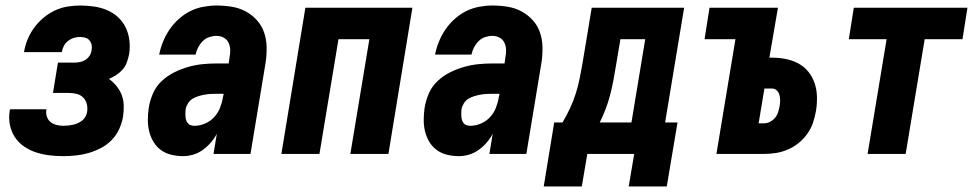

<svg xmlns="http://www.w3.org/2000/svg" viewBox="-20 -558 3540 696"><path d="M210 8Q184 8 159 5Q134 2 111 -5.5Q88 -13 68 -26.5Q48 -40 34.5 -60Q21 -80 16 -105Q11 -130 15 -155Q15 -157 15.5 -158.5Q16 -160 17 -162H149Q148 -161 148 -160.5Q148 -160 148 -159Q146 -147 150 -135Q154 -123 163.5 -115.5Q173 -108 185 -105Q197 -102 210 -102Q219 -102 228 -103Q237 -104 245.5 -106Q254 -108 263 -112Q272 -116 279 -122Q286 -128 290.5 -136.5Q295 -145 296 -154Q298 -168 294.5 -181.5Q291 -195 281.5 -204.5Q272 -214 258.5 -217.5Q245 -221 230 -221H172L190 -331H248Q259 -331 269.5 -333Q280 -335 289.5 -341Q299 -347 305 -356.5Q311 -366 312 -376Q314 -386 312 -395.5Q310 -405 304 -412Q298 -419 288.5 -421.5Q279 -424 270 -424Q258 -424 247 -420.5Q236 -417 226.5 -409.5Q217 -402 211.5 -391.5Q206 -381 204 -369H67Q71 -393 80 -415Q89 -437 103.5 -457Q118 -477 137 -493Q156 -509 178 -519.5Q200 -530 223.5 -534Q247 -538 270 -538Q295 -538 320 -534.5Q345 -531 367.5 -521.5Q390 -512 407.5 -496Q425 -480 435.5 -458.5Q446 -437 449 -411.5Q452 -386 448 -361Q445 -347 440 -332.5Q435 -318 425 -306.5Q415 -295 402 -286.5Q389 -278 375 -272Q390 -261 402 -246.5Q414 -232 421 -214Q428 -196 428.5 -175.5Q429 -155 426 -135Q422 -112 412 -90Q402 -68 385 -50.5Q368 -33 346 -21.5Q324 -10 301.5 -3.5Q279 3 256 5.5Q233 8 210 8Z M643 8Q622 8 601 3Q580 -2 563.5 -14Q547 -26 536.5 -43.5Q526 -61 521 -81Q516 -101 516 -123Q516 -145 519 -166Q523 -192 534 -218Q545 -244 565.5 -263.5Q586 -283 611 -295.5Q636 -308 662.5 -315.5Q689 -323 715 -325.5Q741 -328 767 -328H809L812 -350Q815 -364 814.5 -377.5Q814 -391 808.5 -403Q803 -415 791 -421.5Q779 -428 765 -428Q752 -428 738.5 -423.5Q725 -419 715 -409Q705 -399 698.5 -386.5Q692 -374 689 -360H557Q562 -385 571.5 -408Q581 -431 595 -451.5Q609 -472 628.5 -489.5Q648 -507 670.5 -518Q693 -529 717.5 -533.5Q742 -538 765 -538Q793 -538 820.5 -533.5Q848 -529 871 -516.5Q894 -504 911.5 -484.5Q929 -465 937.5 -440Q946 -415 946.5 -387Q947 -359 943 -332L888 0H754L766 -73Q757 -56 744 -41Q731 -26 715 -14.5Q699 -3 680.5 2.5Q662 8 644 8Q644 8 644 8Q644 8 643 8ZM685 -102Q704 -102 723 -110Q742 -118 756 -133Q770 -148 777.5 -167Q785 -186 788 -205L791 -218H767Q756 -218 745 -217.5Q734 -217 722.5 -215Q711 -213 699.5 -209.5Q688 -206 678 -200Q668 -194 661.5 -183.5Q655 -173 653 -162Q652 -155 652 -148Q652 -141 652.5 -134.5Q653 -128 655 -122Q657 -116 661 -111Q665 -106 671.5 -104Q678 -102 685 -102Z M1000 0 1087 -530H1475L1388 0H1250L1319 -416H1207L1138 0Z M1643 8Q1622 8 1601 3Q1580 -2 1563.5 -14Q1547 -26 1536.5 -43.5Q1526 -61 1521 -81Q1516 -101 1516 -123Q1516 -145 1519 -166Q1523 -192 1534 -218Q1545 -244 1565.5 -263.5Q1586 -283 1611 -295.5Q1636 -308 1662.5 -315.5Q1689 -323 1715 -325.5Q1741 -328 1767 -328H1809L1812 -350Q1815 -364 1814.5 -377.5Q1814 -391 1808.5 -403Q1803 -415 1791 -421.5Q1779 -428 1765 -428Q1752 -428 1738.5 -423.5Q1725 -419 1715 -409Q1705 -399 1698.5 -386.5Q1692 -374 1689 -360H1557Q1562 -385 1571.5 -408Q1581 -431 1595 -451.5Q1609 -472 1628.5 -489.5Q1648 -507 1670.5 -518Q1693 -529 1717.5 -533.5Q1742 -538 1765 -538Q1793 -538 1820.5 -533.5Q1848 -529 1871 -516.5Q1894 -504 1911.5 -484.5Q1929 -465 1937.5 -440Q1946 -415 1946.5 -387Q1947 -359 1943 -332L1888 0H1754L1766 -73Q1757 -56 1744 -41Q1731 -26 1715 -14.5Q1699 -3 1680.5 2.5Q1662 8 1644 8Q1644 8 1644 8Q1644 8 1643 8ZM1685 -102Q1704 -102 1723 -110Q1742 -118 1756 -133Q1770 -148 1777.5 -167Q1785 -186 1788 -205L1791 -218H1767Q1756 -218 1745 -217.5Q1734 -217 1722.5 -215Q1711 -213 1699.5 -209.5Q1688 -206 1678 -200Q1668 -194 1661.5 -183.5Q1655 -173 1653 -162Q1652 -155 1652 -148Q1652 -141 1652.5 -134.5Q1653 -128 1655 -122Q1657 -116 1661 -111Q1665 -106 1671.5 -104Q1678 -102 1685 -102Z M1951 118 1989 -114H2019Q2034 -139 2046.5 -166Q2059 -193 2067.5 -220Q2076 -247 2081.5 -275Q2087 -303 2092 -331L2125 -530H2460L2391 -114H2436L2397 118H2259L2279 0H2109L2089 118ZM2269 -114 2319 -416H2229L2212 -315Q2208 -289 2203 -263.5Q2198 -238 2191.5 -213Q2185 -188 2175.5 -163Q2166 -138 2154 -114Z M2577 0 2646 -416H2534L2552 -530H2800L2769 -349H2779Q2804 -349 2829 -344Q2854 -339 2875 -327.5Q2896 -316 2911 -297Q2926 -278 2933.5 -255Q2941 -232 2941.5 -206.5Q2942 -181 2938 -156Q2934 -134 2927 -113Q2920 -92 2906.5 -73Q2893 -54 2875 -39.5Q2857 -25 2836 -16Q2815 -7 2793.5 -3.5Q2772 0 2750 0ZM2750 -111Q2761 -111 2771.5 -116.5Q2782 -122 2789.5 -131Q2797 -140 2800.5 -151Q2804 -162 2806 -173Q2808 -183 2808 -193.5Q2808 -204 2805.5 -213.5Q2803 -223 2796 -230Q2789 -237 2779 -237H2751L2730 -111Z M3125 0 3194 -416H3057L3075 -530H3487L3469 -416H3332L3263 0Z"/></svg>

Font: Iosevka Curly Heavy Oblique
Style: Regular
Weight: 900
Italic angle: -9°
Monospace: yes
Designer: Belleve Invis
Foundry: Belleve Invis
Version: Version 11.1.0; ttfautohint (v1.8.3)